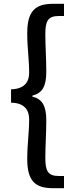

<svg xmlns="http://www.w3.org/2000/svg" viewBox="-20 -817 396 1008"><path d="M259 171H316V107H289C232 107 218 81 218 12C218 -54 223 -112 223 -185C223 -261 202 -297 150 -310V-315C202 -328 223 -363 223 -440C223 -514 218 -572 218 -638C218 -707 232 -733 289 -733H316V-797H259C167 -797 123 -761 123 -643C123 -562 133 -509 133 -434C133 -392 113 -350 38 -348V-278C113 -277 133 -234 133 -191C133 -117 123 -63 123 18C123 136 167 171 259 171Z"/></svg>

Font: Noto Sans TC Medium
Style: Regular
Weight: 500
Designer: Ryoko NISHIZUKA 西塚涼子 (kana, bopomofo & ideographs); Paul D. Hunt (Latin, Greek & Cyrillic); Sandoll Communications 산돌커뮤니
Foundry: Adobe
Version: Version 2.004;hotconv 1.0.118;makeotfexe 2.5.65603